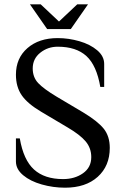

<svg xmlns="http://www.w3.org/2000/svg" viewBox="-20 -855 573 892"><path d="M54 -105V-212H72Q89 -112 138 -67.5Q187 -23 273 -23Q327 -23 365.5 -50Q404 -77 404 -125Q404 -167 378 -198Q352 -229 294 -263L171 -336Q107 -374 80.5 -413Q54 -452 54 -508Q54 -585 107.5 -631.5Q161 -678 248 -678Q299 -678 349 -663.5Q399 -649 431.5 -621.5Q464 -594 464 -558V-451H446Q429 -551 381.5 -594.5Q334 -638 248 -638Q202 -638 167 -610Q132 -582 132 -537Q132 -496 157.5 -469Q183 -442 243 -406L366 -333Q434 -292 462 -257Q490 -222 490 -168Q490 -84 434 -33.5Q378 17 282 17Q227 17 174 2Q121 -13 87.5 -41Q54 -69 54 -105ZM119 -835H169L254 -755L339 -835H389L309 -720H199Z"/></svg>

Font: El Messiri
Style: Regular
Weight: 400
Designer: Mohamed Gaber
Foundry: Kief Type Foundry
Version: Version 2.006